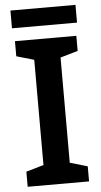

<svg xmlns="http://www.w3.org/2000/svg" viewBox="-59 -901 494 938"><g transform="rotate(-5 188.5 -432.5)"><path d="M348 -865H29V-778H348ZM339 0V-74L253 -99V-615L339 -640V-714H38V-640L124 -615V-99L38 -74V0Z"/></g></svg>

Font: Noto Sans Georgian SemiBold
Style: Regular
Weight: 600
Designer: Monotype Design Team, Akaki Razmadze
Foundry: Google LLC
Version: Version 2.005